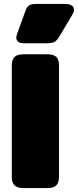

<svg xmlns="http://www.w3.org/2000/svg" viewBox="-20 -956 396 976"><path d="M63 -764Q63 -772 66 -781L108 -897Q116 -920 127 -928Q138 -936 168 -936H311Q332 -936 344 -928.5Q356 -921 356 -907Q356 -895 348 -882L284 -774Q270 -750 257 -743Q244 -736 210 -736H103Q63 -736 63 -764ZM40 -57V-623Q40 -652 53.5 -666Q67 -680 100 -680H219Q253 -680 266.5 -666.5Q280 -653 280 -623V-57Q280 -28 266.5 -14Q253 0 219 0H100Q67 0 53.5 -14Q40 -28 40 -57Z"/></svg>

Font: Mitr
Style: Bold
Weight: 700
Designer: Thanarat Vachiruckul
Foundry: Cadson Demak
Version: Version 1.003